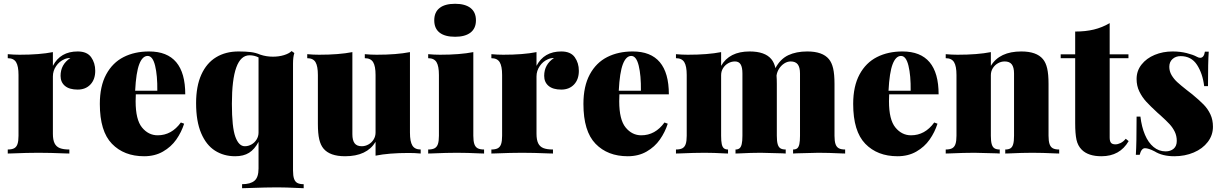

<svg xmlns="http://www.w3.org/2000/svg" viewBox="-20 -802 6387 1003"><path d="M477.5 -432.1Q477.5 -387.2 452.4 -360.6Q427.2 -334 385.7 -334Q342.3 -334 319.3 -353.3Q296.4 -372.6 296.4 -405.8Q296.4 -465.3 347.7 -499Q329.6 -499 315.4 -492.2Q290 -481.4 273.2 -456.8Q256.3 -432.1 256.3 -402.8V-103Q256.3 -71.3 265.1 -53.5Q273.9 -35.6 292.5 -28.3Q311 -21 342.3 -21V0L321.3 -0.5Q239.3 -3.9 180.7 -3.9Q124 -3.9 41 -0.5L20.5 0V-21Q41.5 -21 53.7 -27.3Q65.9 -33.7 71.3 -49.3Q76.7 -64.9 76.7 -92.8V-410.2Q76.7 -456.5 64 -477.3Q51.3 -498 20.5 -498V-519Q52.2 -516.1 82.5 -516.1Q186.5 -516.1 256.3 -529.8V-458Q295.4 -533.2 385.7 -533.2Q434.6 -533.2 456.1 -503.2Q477.5 -473.1 477.5 -432.1Z M924.8 -162.1 941.9 -155.8Q927.7 -111.3 900.9 -73Q874 -34.7 831.5 -10.3Q789.1 14.2 732.9 14.2Q627.9 14.2 564.7 -51Q501.5 -116.2 501.5 -258.8Q501.5 -351.6 534.7 -413.1Q567.9 -474.6 625.7 -503.9Q683.6 -533.2 758.8 -533.2Q947.8 -533.2 947.8 -309.1H689.5Q688.5 -297.4 688.5 -272.9Q688.5 -176.8 721.9 -136Q755.4 -95.2 803.7 -95.2Q876.5 -95.2 924.8 -162.1ZM686 -328.1H801.8Q802.7 -407.7 790.3 -458.7Q777.8 -509.8 751.5 -509.8Q724.1 -509.8 707.5 -466.8Q690.9 -423.8 686 -328.1Z M1566.4 160.2V181.2Q1560.5 181.2 1542 180.2Q1471.2 176.8 1428.7 176.8Q1372.1 176.8 1279.8 180.2L1244.6 181.2V160.2Q1288.1 160.2 1309.3 142.3Q1330.6 124.5 1330.6 78.1V-61Q1310.1 -22 1281.2 -3.9Q1252.4 14.2 1208.5 14.2Q1148.9 14.2 1103 -15.1Q1057.1 -44.4 1030.8 -106.4Q1004.4 -168.5 1004.4 -263.2Q1004.4 -351.6 1031.7 -412.1Q1059.1 -472.7 1108.9 -502.9Q1158.7 -533.2 1226.6 -533.2Q1263.2 -533.2 1289.6 -530Q1315.9 -526.9 1339.4 -516.6Q1371.1 -505.9 1405.8 -505.9Q1436.5 -505.9 1463.1 -513.9Q1489.7 -522 1503.4 -535.2L1517.6 -524.9Q1510.7 -503.9 1510.7 -470.2V87.9Q1510.7 116.2 1516.1 131.8Q1521.5 147.5 1533.4 153.8Q1545.4 160.2 1566.4 160.2ZM1330.6 -109.9V-502Q1308.6 -513.2 1283.7 -513.2Q1191.4 -513.2 1191.4 -259.8Q1191.4 -136.7 1209.5 -87.4Q1227.5 -38.1 1258.8 -38.1Q1277.3 -38.1 1293.7 -47.4Q1310.1 -56.6 1320.3 -73Q1330.6 -89.4 1330.6 -109.9Z M2177.7 -21V0Q2146.5 -2.9 2115.7 -2.9Q2010.7 -2.9 1941.9 11.2V-61Q1896.5 14.2 1782.7 14.2Q1703.1 14.2 1669.9 -25.9Q1654.8 -43.9 1647.7 -74.2Q1640.6 -104.5 1640.6 -154.8V-410.2Q1640.6 -456.5 1628.2 -477.3Q1615.7 -498 1585 -498V-519Q1616.2 -516.1 1647 -516.1Q1750.5 -516.1 1820.8 -529.8V-101.1Q1820.8 -68.8 1832.5 -53.5Q1844.2 -38.1 1869.6 -38.1Q1888.2 -38.1 1904.8 -47.4Q1921.4 -56.6 1931.6 -73Q1941.9 -89.4 1941.9 -109.9V-410.2Q1941.9 -456.5 1929.2 -477.3Q1916.5 -498 1885.7 -498V-519Q1917 -516.1 1947.8 -516.1Q2051.8 -516.1 2121.6 -529.8V-108.9Q2121.6 -62.5 2134.3 -41.7Q2147 -21 2177.7 -21Z M2217.3 0ZM2466.3 -695.8Q2466.3 -653.8 2438 -631.8Q2409.7 -609.9 2357.4 -609.9Q2304.2 -609.9 2276.4 -631.6Q2248.5 -653.3 2248.5 -695.8Q2248.5 -738.3 2276.4 -760.3Q2304.2 -782.2 2357.4 -782.2Q2409.7 -782.2 2438 -760.3Q2466.3 -738.3 2466.3 -695.8ZM2508.8 -21V0L2490.7 -0.5Q2418.9 -3.9 2366.7 -3.9Q2314 -3.9 2236.3 -0.5L2216.8 0V-21Q2237.8 -21 2250 -27.3Q2262.2 -33.7 2267.6 -49.3Q2272.9 -64.9 2272.9 -92.8V-410.2Q2272.9 -456.5 2260.3 -477.3Q2247.6 -498 2216.8 -498V-519Q2248.5 -516.1 2278.8 -516.1Q2382.8 -516.1 2452.6 -529.8V-92.8Q2452.6 -64.9 2458 -49.3Q2463.4 -33.7 2475.6 -27.3Q2487.8 -21 2508.8 -21Z M3003.9 -432.1Q3003.9 -387.2 2978.8 -360.6Q2953.6 -334 2912.1 -334Q2868.7 -334 2845.7 -353.3Q2822.8 -372.6 2822.8 -405.8Q2822.8 -465.3 2874 -499Q2856 -499 2841.8 -492.2Q2816.4 -481.4 2799.6 -456.8Q2782.7 -432.1 2782.7 -402.8V-103Q2782.7 -71.3 2791.5 -53.5Q2800.3 -35.6 2818.8 -28.3Q2837.4 -21 2868.7 -21V0L2847.7 -0.5Q2765.6 -3.9 2707 -3.9Q2650.4 -3.9 2567.4 -0.5L2546.9 0V-21Q2567.9 -21 2580.1 -27.3Q2592.3 -33.7 2597.7 -49.3Q2603 -64.9 2603 -92.8V-410.2Q2603 -456.5 2590.3 -477.3Q2577.6 -498 2546.9 -498V-519Q2578.6 -516.1 2608.9 -516.1Q2712.9 -516.1 2782.7 -529.8V-458Q2821.8 -533.2 2912.1 -533.2Q2960.9 -533.2 2982.4 -503.2Q3003.9 -473.1 3003.9 -432.1Z M3451.2 -162.1 3468.3 -155.8Q3454.1 -111.3 3427.2 -73Q3400.4 -34.7 3357.9 -10.3Q3315.4 14.2 3259.3 14.2Q3154.3 14.2 3091.1 -51Q3027.8 -116.2 3027.8 -258.8Q3027.8 -351.6 3061 -413.1Q3094.2 -474.6 3152.1 -503.9Q3210 -533.2 3285.2 -533.2Q3474.1 -533.2 3474.1 -309.1H3215.8Q3214.8 -297.4 3214.8 -272.9Q3214.8 -176.8 3248.3 -136Q3281.7 -95.2 3330.1 -95.2Q3402.8 -95.2 3451.2 -162.1ZM3212.4 -328.1H3328.1Q3329.1 -407.7 3316.7 -458.7Q3304.2 -509.8 3277.8 -509.8Q3250.5 -509.8 3233.9 -466.8Q3217.3 -423.8 3212.4 -328.1Z M4395 -21V0L4377 -0.5Q4305.2 -3.9 4255.4 -3.9Q4227.1 -3.9 4140.6 -1Q4127 0 4123 0V-21Q4137.2 -21 4144.8 -27.3Q4152.3 -33.7 4155.8 -49.1Q4159.2 -64.5 4159.2 -92.8V-418Q4159.2 -450.2 4147.5 -465.6Q4135.7 -481 4110.4 -481Q4093.3 -481 4077.1 -470.7Q4061 -460.4 4050 -443.4Q4039.1 -426.3 4036.6 -407.2Q4038.1 -388.2 4038.1 -363.8V-92.8Q4038.1 -64.5 4042.5 -49.1Q4046.9 -33.7 4056.6 -27.3Q4066.4 -21 4084.5 -21V0Q4080.6 0 4066.9 -1Q3979 -3.9 3954.1 -3.9Q3904.8 -3.9 3838.9 -0.5L3822.3 0V-21Q3835.4 -21 3843.3 -27.3Q3851.1 -33.7 3854.7 -49.3Q3858.4 -64.9 3858.4 -92.8V-418Q3858.4 -450.2 3849.1 -465.6Q3839.8 -481 3819.3 -481Q3800.8 -481 3784.2 -471.7Q3767.6 -462.4 3757.3 -446Q3747.1 -429.7 3747.1 -409.2V-92.8Q3747.1 -64.5 3750.5 -49.1Q3753.9 -33.7 3761.7 -27.3Q3769.5 -21 3783.2 -21V0L3768.1 -0.5Q3706.5 -3.9 3661.1 -3.9Q3608.4 -3.9 3530.8 -0.5L3511.2 0V-21Q3532.2 -21 3544.4 -27.3Q3556.6 -33.7 3562 -49.3Q3567.4 -64.9 3567.4 -92.8V-410.2Q3567.4 -456.5 3554.7 -477.3Q3542 -498 3511.2 -498V-519Q3542.5 -516.1 3573.2 -516.1Q3677.2 -516.1 3747.1 -529.8V-458Q3790 -533.2 3896 -533.2Q3976.1 -533.2 4009.3 -493.2Q4024.4 -475.1 4030.8 -446.3Q4056.6 -494.1 4098.1 -513.7Q4139.6 -533.2 4197.3 -533.2Q4276.9 -533.2 4310.1 -493.2Q4325.2 -475.1 4332.3 -444.6Q4339.4 -414.1 4339.4 -363.8V-92.8Q4339.4 -64.9 4344.7 -49.3Q4350.1 -33.7 4362.1 -27.3Q4374 -21 4395 -21Z M4860.4 -162.1 4877.4 -155.8Q4863.3 -111.3 4836.4 -73Q4809.6 -34.7 4767.1 -10.3Q4724.6 14.2 4668.5 14.2Q4563.5 14.2 4500.2 -51Q4437 -116.2 4437 -258.8Q4437 -351.6 4470.2 -413.1Q4503.4 -474.6 4561.3 -503.9Q4619.1 -533.2 4694.3 -533.2Q4883.3 -533.2 4883.3 -309.1H4625Q4624 -297.4 4624 -272.9Q4624 -176.8 4657.5 -136Q4690.9 -95.2 4739.3 -95.2Q4812 -95.2 4860.4 -162.1ZM4621.6 -328.1H4737.3Q4738.3 -407.7 4725.8 -458.7Q4713.4 -509.8 4687 -509.8Q4659.7 -509.8 4643.1 -466.8Q4626.5 -423.8 4621.6 -328.1Z M5428.2 -493.2Q5443.4 -475.1 5450.4 -444.6Q5457.5 -414.1 5457.5 -363.8V-92.8Q5457.5 -64.9 5462.9 -49.3Q5468.3 -33.7 5480.2 -27.3Q5492.2 -21 5513.2 -21V0L5495.1 -0.5Q5423.3 -3.9 5373.5 -3.9Q5321.3 -3.9 5249.5 -0.5L5231.4 0V-21Q5249 -21 5258.8 -27.3Q5268.6 -33.7 5272.9 -49.1Q5277.3 -64.5 5277.3 -92.8V-418Q5277.3 -450.2 5265.6 -465.6Q5253.9 -481 5228.5 -481Q5210 -481 5193.4 -471.7Q5176.8 -462.4 5166.5 -446Q5156.2 -429.7 5156.2 -409.2V-92.8Q5156.2 -64.9 5160.6 -49.3Q5165 -33.7 5175 -27.3Q5185.1 -21 5202.6 -21V0Q5198.7 0 5185.1 -1Q5098.6 -3.9 5070.3 -3.9Q5017.6 -3.9 4939.9 -0.5L4920.4 0V-21Q4941.4 -21 4953.6 -27.3Q4965.8 -33.7 4971.2 -49.3Q4976.6 -64.9 4976.6 -92.8V-410.2Q4976.6 -456.5 4963.9 -477.3Q4951.2 -498 4920.4 -498V-519Q4952.1 -516.1 4982.4 -516.1Q5086.4 -516.1 5156.2 -529.8V-458Q5201.7 -533.2 5315.4 -533.2Q5395 -533.2 5428.2 -493.2Z M5875 -518.1V-498H5776.9V-84Q5776.9 -64.5 5783.7 -56.2Q5790.5 -47.9 5807.1 -47.9Q5819.3 -47.9 5834 -54.9Q5848.6 -62 5860.8 -77.1L5876 -64.9Q5830.1 14.2 5733.9 14.2Q5665 14.2 5630.9 -20Q5610.4 -40.5 5603.5 -71.8Q5596.7 -103 5596.7 -159.2V-498H5521V-518.1H5596.7V-637.2Q5650.9 -637.2 5694.3 -647.7Q5737.8 -658.2 5776.9 -681.2V-518.1Z M6231.4 -505.9Q6241.7 -500 6249.5 -500Q6269.5 -500 6274.4 -532.2H6294.4Q6290.5 -480 6290.5 -352.1H6270.5Q6262.7 -417.5 6233.2 -463.1Q6203.6 -508.8 6147.5 -508.8Q6122.1 -508.8 6105.2 -493.7Q6088.4 -478.5 6088.4 -453.1Q6088.4 -429.7 6100.3 -409.4Q6112.3 -389.2 6129.9 -373Q6147.5 -356.9 6179.7 -331.5Q6199.2 -316.9 6208.5 -309.1Q6245.6 -278.3 6267.6 -255.9Q6289.6 -233.4 6303 -204.8Q6316.4 -176.3 6316.4 -140.1Q6316.4 -95.7 6289.3 -60.3Q6262.2 -24.9 6216.1 -5.4Q6169.9 14.2 6114.7 14.2Q6052.2 14.2 6011.7 -11.2Q5979.5 -27.8 5961.4 -27.8Q5942.4 -27.8 5933.6 6.8H5913.6Q5917.5 -50.3 5917.5 -192.9H5937.5Q5943.8 -139.2 5961.2 -98.1Q5978.5 -57.1 6006.1 -34.2Q6033.7 -11.2 6069.3 -11.2Q6094.7 -11.2 6111.1 -25.1Q6127.4 -39.1 6127.4 -65.9Q6127.4 -92.3 6116.9 -113.8Q6106.4 -135.3 6090.1 -153.1Q6073.7 -170.9 6042.5 -199.2L6034.7 -206.1Q6029.8 -210.9 6026.9 -212.9Q5989.3 -247.6 5967.8 -271Q5946.3 -294.4 5931.9 -324Q5917.5 -353.5 5917.5 -389.2Q5917.5 -432.1 5943.4 -464.8Q5969.2 -497.6 6012.2 -515.4Q6055.2 -533.2 6105.5 -533.2Q6145 -533.2 6179 -524.7Q6212.9 -516.1 6231.4 -505.9Z"/></svg>

Font: TypoPRO Playfair Display
Style: Regular
Weight: 900
Designer: Claus Eggers Sørensen
Foundry: Claus Eggers Sørensen
Version: Version 1.004;PS 001.004;hotconv 1.0.70;makeotf.lib2.5.58329